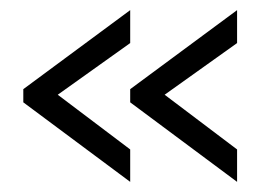

<svg xmlns="http://www.w3.org/2000/svg" viewBox="-20 -479 511 379"><path d="M448 -120 237 -277V-303L448 -459V-394L305 -292L448 -184ZM237 -120 26 -277V-303L237 -459V-394L94 -292L237 -184Z"/></svg>

Font: Stick No Bills ExtraLight Light
Style: Regular
Weight: 300
Version: Version 2.000